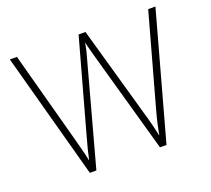

<svg xmlns="http://www.w3.org/2000/svg" viewBox="-121 -869 1123 1024"><g transform="rotate(-20 440.5 -357.0)"><path d="M855 -714H814L669 -191C654 -136 647 -102 639 -60C630 -101 622 -137 606 -191L458 -714H419L275 -194C260 -142 251 -104 242 -63C234 -104 223 -140 210 -192L69 -714H29L223 0H260L417 -576C426 -606 432 -631 437 -662C444 -629 453 -601 464 -559L621 0H658Z"/></g></svg>

Font: Noto Sans Ethiopic ExtraLight
Style: Regular
Weight: 200
Designer: Monotype Design Team
Foundry: Monotype Imaging Inc.
Version: Version 2.102